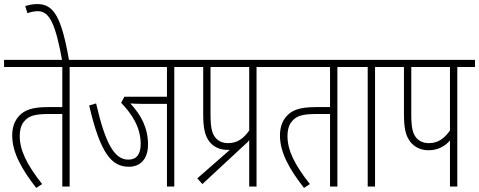

<svg xmlns="http://www.w3.org/2000/svg" viewBox="-20 -916 2353 943"><path d="M322 -587H409V-622H0V-587H286V-390H215C133 -390 99 -373 75 -348C49 -321 40 -286 40 -250C40 -166 88 -83 158 7L187 -12C110 -109 77 -180 77 -247C77 -280 85 -304 98 -319C118 -344 145 -356 215 -356H286V0H322Z M286 -615H320C282 -834 244 -896 163 -896C139 -896 119 -891 104 -886L115 -851C130 -857 147 -861 166 -861C224 -861 253 -797 286 -615Z M836 -587H922V-622H397V-587H800V-441H591L575 -411C628 -356 671 -291 671 -209C671 -157 650 -132 610 -132C543 -132 498 -208 452 -408L418 -398C474 -157 530 -97 614 -97C664 -97 707 -130 707 -206C707 -288 673 -351 620 -408C636 -407 654 -406 672 -406H800V0H836Z M949 -40 974 -12 1198 -220H1197C1200 -222 1202 -225 1204 -228V0H1240V-587H1327V-622H910V-587H978V-358C978 -283 987 -250 1008 -221C1028 -195 1059 -180 1096 -180C1100 -180 1105 -180 1109 -180ZM1204 -587V-275C1175 -234 1144 -213 1100 -213C1073 -213 1052 -223 1038 -240C1021 -261 1014 -289 1014 -356V-587Z M1637 -587H1724V-622H1315V-587H1601V-390H1530C1448 -390 1414 -373 1390 -348C1364 -321 1355 -286 1355 -250C1355 -166 1403 -83 1473 7L1502 -12C1425 -109 1392 -180 1392 -247C1392 -280 1400 -304 1413 -319C1433 -344 1460 -356 1530 -356H1601V0H1637Z M1822 -587H1908V-622H1712V-587H1786V0H1822Z M2226 -587H2313V-622H1896V-587H1964V-358C1964 -283 1973 -250 1994 -221C2014 -195 2045 -178 2084 -178C2134 -178 2167 -200 2190 -226V0H2226ZM2190 -587V-275C2161 -234 2130 -213 2086 -213C2059 -213 2038 -223 2024 -240C2007 -261 2000 -289 2000 -356V-587Z"/></svg>

Font: Noto Sans Devanagari UI ExtraCondensed ExtraLight
Style: Regular
Weight: 200
Width: 2
Designer: Jelle Bosma - Monotype Design Team
Foundry: Monotype Imaging Inc.
Version: Version 2.004